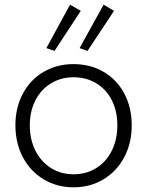

<svg xmlns="http://www.w3.org/2000/svg" viewBox="-20 -799 635 827"><path d="M46.4 -259.3Q46.4 -335.9 78.6 -396Q110.8 -456.1 168 -489.5Q225.1 -522.9 296.9 -522.9Q369.1 -522.9 426.3 -489.5Q483.4 -456.1 515.4 -396Q547.4 -335.9 547.4 -259.3Q547.4 -182.6 515.1 -121.8Q482.9 -61 425.8 -26.6Q368.7 7.8 296.9 7.8Q225.1 7.8 168 -26.6Q110.8 -61 78.6 -121.8Q46.4 -182.6 46.4 -259.3ZM485.4 -259.3Q485.4 -320.8 461.4 -367.7Q437.5 -414.6 394.5 -440.4Q351.6 -466.3 296.9 -466.3Q243.2 -466.3 200.2 -440.4Q157.2 -414.6 132.8 -367.4Q108.4 -320.3 108.4 -259.3Q108.4 -197.8 132.8 -149.7Q157.2 -101.6 200 -75Q242.7 -48.3 296.9 -48.3Q351.6 -48.3 394.5 -75Q437.5 -101.6 461.4 -149.7Q485.4 -197.8 485.4 -259.3ZM179.7 -591.8 281.7 -778.8 328.1 -752.4 214.8 -579.6ZM322.8 -591.8 426.3 -778.8 471.2 -752.4 356.9 -579.6Z"/></svg>

Font: Reddit Sans Light
Style: Regular
Weight: 300
Designer: Stephen Hutchings
Foundry: Reddit
Version: Version 1.013